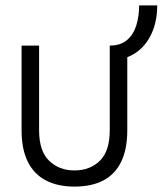

<svg xmlns="http://www.w3.org/2000/svg" viewBox="-20 -680 603 712"><path d="M256 12Q194 12 150 -11Q106 -34 83 -80.5Q60 -127 60 -197V-511H125V-197Q125 -120 162 -84Q199 -48 256 -48Q314 -48 350.5 -84Q387 -120 387 -197V-511H452V-197Q452 -127 429.5 -80.5Q407 -34 363.5 -11Q320 12 256 12ZM387 -511Q427 -511 451 -531.5Q475 -552 485.5 -586Q496 -620 496 -660H563Q563 -602 542.5 -556.5Q522 -511 484.5 -485Q447 -459 396 -457Z"/></svg>

Font: TikTok Sans 24pt Light
Style: Regular
Weight: 300
Version: Version 4.000